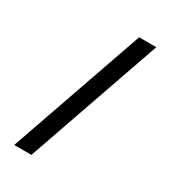

<svg xmlns="http://www.w3.org/2000/svg" viewBox="-229 -936 1057 1191"><g transform="rotate(30 300.0 -340.0)"><path d="M70 143 407 -823H530L193 143Z"/></g></svg>

Font: Iosevka SS04 Extended
Style: Bold
Weight: 700
Width: 7
Monospace: yes
Designer: Belleve Invis
Foundry: Belleve Invis
Version: Version 19.0.0; ttfautohint (v1.8.4)